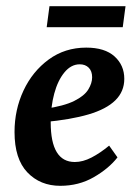

<svg xmlns="http://www.w3.org/2000/svg" viewBox="-20 -588 439 621"><path d="M259 -434Q319 -434 350.5 -405.5Q382 -377 382 -333Q382 -292 353 -263.5Q324 -235 266.5 -218Q209 -201 122 -193L125 -236Q187 -245 220 -261.5Q253 -278 265.5 -298.5Q278 -319 278 -338Q278 -358 267 -369Q256 -380 238 -380Q210 -380 188.5 -354Q167 -328 155.5 -285.5Q144 -243 144 -192Q144 -128 163.5 -96Q183 -64 222 -64Q248 -64 276 -78.5Q304 -93 333 -117L360 -79Q332 -43 283.5 -15Q235 13 175 13Q110 13 68.5 -30.5Q27 -74 27 -161Q27 -233 56 -295Q85 -357 137.5 -395.5Q190 -434 259 -434ZM140 -568H386L377 -500H131Z"/></svg>

Font: Yrsa SemiBold
Style: Italic
Weight: 600
Italic angle: -7.10001°
Version: Version 2.004